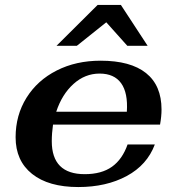

<svg xmlns="http://www.w3.org/2000/svg" viewBox="-20 -745 712 775"><path d="M189 -175Q189 -42 322 -42Q390 -42 432 -72Q474 -102 495 -162H605Q574 -79 491.5 -34.5Q409 10 296 10Q176 10 109.5 -43Q43 -96 43 -191Q43 -280 87 -350.5Q131 -421 209 -460.5Q287 -500 386 -500Q507 -500 569.5 -450Q632 -400 632 -303Q632 -275 626 -242H194Q189 -207 189 -175ZM207 -294H492Q497 -370 469 -409Q441 -448 382 -448Q323 -448 276.5 -406Q230 -364 207 -294ZM374 -725H468L576 -560H494L409 -655L290 -560H208Z"/></svg>

Font: Fahkwang
Style: Bold Italic
Weight: 700
Italic angle: -10°
Designer: Suppakit Chalermlarp | Katatrad Co.,Ltd.
Foundry: Cadson Demak Co.,Ltd.
Version: Version 1.000; ttfautohint (v1.6)